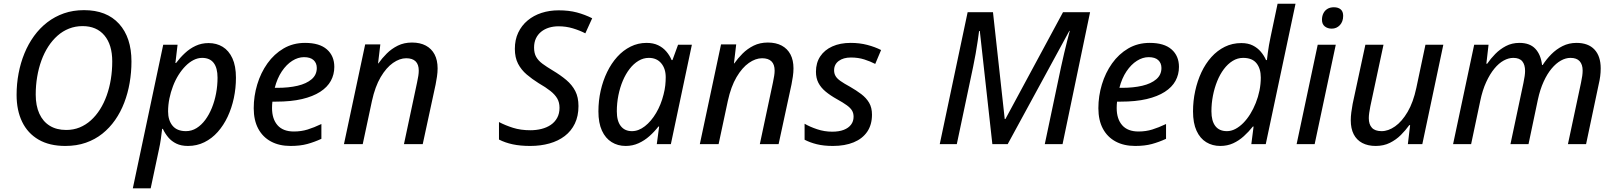

<svg xmlns="http://www.w3.org/2000/svg" viewBox="-20 -780 8737 1039"><path d="M333.5 9.8Q247.6 9.8 188.7 -24.4Q129.9 -58.6 99.9 -120.6Q69.8 -182.6 69.8 -266.6Q69.8 -326.2 80.6 -383.1Q91.3 -439.9 112.3 -491.2Q133.3 -542.5 164.3 -585.2Q195.3 -627.9 235.8 -659.2Q276.4 -690.4 325.9 -707.8Q375.5 -725.1 434.6 -725.1Q557.1 -725.1 624.3 -651.1Q691.4 -577.1 691.4 -447.3Q691.4 -388.7 681.6 -332Q671.9 -275.4 652.3 -224.4Q632.8 -173.3 603 -130.6Q573.2 -87.9 533.7 -56.4Q494.1 -24.9 444.3 -7.6Q394.5 9.8 333.5 9.8ZM338.4 -76.7Q377.4 -76.7 410.9 -90.3Q444.3 -104 471.9 -128.9Q499.5 -153.8 521 -187.7Q542.5 -221.7 557.4 -263.2Q572.3 -304.7 579.8 -351.3Q587.4 -397.9 587.4 -447.8Q587.4 -537.6 545.2 -588.1Q502.9 -638.7 426.8 -638.7Q387.7 -638.7 353.5 -625.2Q319.3 -611.8 291.3 -586.9Q263.2 -562 241.2 -528.1Q219.2 -494.1 204.1 -452.6Q189 -411.1 181.2 -364.5Q173.3 -317.9 173.3 -268.1Q173.3 -208 192.9 -165Q212.4 -122.1 249.3 -99.4Q286.1 -76.7 338.4 -76.7Z M698.7 239.3 863.3 -538.1H940.9L929.2 -439H932.6Q954.1 -467.8 980.5 -492.4Q1006.8 -517.1 1038.8 -532Q1070.8 -546.9 1108.9 -546.9Q1151.9 -546.9 1185.1 -526.6Q1218.3 -506.3 1237.5 -464.8Q1256.8 -423.3 1256.8 -359.4Q1256.8 -303.2 1245.4 -249.3Q1233.9 -195.3 1211.9 -148.4Q1189.9 -101.6 1158.2 -65.9Q1126.5 -30.3 1085.9 -10.3Q1045.4 9.8 997.1 9.8Q960.4 9.8 934.3 -2.9Q908.2 -15.6 890.6 -36.6Q873 -57.6 861.3 -82.5H857.4Q855 -59.1 850.6 -28.8Q846.2 1.5 840.8 25.4L795.4 239.3ZM986.3 -70.3Q1017.1 -70.3 1043.5 -86.7Q1069.8 -103 1090.8 -131.3Q1111.8 -159.7 1126.7 -196.5Q1141.6 -233.4 1149.4 -275.1Q1157.2 -316.9 1157.2 -359.4Q1157.2 -412.6 1136.2 -439.7Q1115.2 -466.8 1073.7 -466.8Q1050.3 -466.8 1027.3 -455.1Q1004.4 -443.4 983.9 -422.6Q963.4 -401.9 946 -374.3Q928.7 -346.7 916.3 -314.2Q903.8 -281.7 896.7 -246.8Q889.6 -211.9 889.6 -176.8Q889.6 -128.9 913.8 -99.6Q938 -70.3 986.3 -70.3Z M1552.2 9.8Q1491.2 9.8 1446.5 -14.2Q1401.9 -38.1 1377.4 -83.7Q1353 -129.4 1353 -194.3Q1353 -260.3 1372.1 -323.2Q1391.1 -386.2 1427.2 -437Q1463.4 -487.8 1514.6 -517.8Q1565.9 -547.9 1630.9 -547.9Q1709 -547.9 1749 -512.7Q1789.1 -477.5 1789.1 -418Q1789.1 -377 1770.3 -342.5Q1751.5 -308.1 1712.4 -283Q1673.3 -257.8 1614.3 -243.9Q1555.2 -230 1474.1 -230H1454.1Q1453.1 -222.2 1452.6 -212.9Q1452.1 -203.6 1452.1 -195.3Q1452.1 -136.2 1481.9 -102.3Q1511.7 -68.4 1570.3 -68.4Q1609.9 -68.4 1644.5 -79.1Q1679.2 -89.8 1719.2 -108.9V-28.8Q1681.2 -11.2 1642.6 -0.7Q1604 9.8 1552.2 9.8ZM1466.8 -304.7H1481.4Q1542.5 -304.7 1590.3 -315.9Q1638.2 -327.1 1666.3 -351.1Q1694.3 -375 1694.3 -412.1Q1694.3 -438.5 1677 -454.6Q1659.7 -470.7 1625 -470.7Q1592.8 -470.7 1561.5 -450.9Q1530.3 -431.2 1505.1 -393.8Q1480 -356.4 1466.8 -304.7Z M1841.3 0 1956.1 -539.6H2038.1L2025.9 -437H2027.8Q2046.9 -464.4 2072.8 -490.2Q2098.6 -516.1 2132.6 -533Q2166.5 -549.8 2209.5 -549.8Q2253.4 -549.8 2284.4 -533.2Q2315.4 -516.6 2331.8 -485.4Q2348.1 -454.1 2348.1 -410.2Q2348.1 -388.7 2344.7 -365.7Q2341.3 -342.8 2337.4 -323.2L2267.6 0H2166L2236.8 -333Q2241.2 -354 2243.7 -369.4Q2246.1 -384.8 2246.1 -397.9Q2246.1 -431.2 2229 -448Q2211.9 -464.8 2178.2 -464.8Q2143.1 -464.8 2106.7 -439.5Q2070.3 -414.1 2040 -362.8Q2009.8 -311.5 1992.7 -233.4L1942.9 0Z M2849.1 9.8Q2795.9 9.8 2754.6 1Q2713.4 -7.8 2680.2 -24.9V-119.6Q2714.4 -101.6 2756.1 -88.4Q2797.9 -75.2 2850.1 -75.2Q2881.3 -75.2 2909.9 -82.3Q2938.5 -89.4 2960.4 -104.2Q2982.4 -119.1 2995.1 -142.3Q3007.8 -165.5 3007.8 -196.8Q3007.8 -225.6 2995.6 -246.8Q2983.4 -268.1 2958.5 -287.8Q2933.6 -307.6 2894.5 -330.1Q2859.4 -352.1 2830.1 -377Q2800.8 -401.9 2783.4 -435.3Q2766.1 -468.8 2766.1 -515.6Q2766.1 -564.9 2784.4 -603.5Q2802.7 -642.1 2835.2 -669.2Q2867.7 -696.3 2910.6 -710.2Q2953.6 -724.1 3002.9 -724.1Q3059.1 -724.1 3101.8 -712.6Q3144.5 -701.2 3184.6 -681.2L3147.5 -599.6Q3117.7 -615.2 3080.3 -626.5Q3043 -637.7 3002.9 -637.7Q2975.1 -637.7 2950.9 -630.4Q2926.8 -623 2908.4 -608.2Q2890.1 -593.3 2880.1 -572Q2870.1 -550.8 2870.1 -522.5Q2870.1 -492.2 2881.6 -471.9Q2893.1 -451.7 2915.5 -435.1Q2938 -418.5 2970.7 -398.9Q3013.2 -373.5 3044.4 -347.2Q3075.7 -320.8 3093 -287.4Q3110.4 -253.9 3110.4 -206.1Q3110.4 -151.9 3090.8 -111.3Q3071.3 -70.8 3036.1 -43.9Q3001 -17.1 2953.4 -3.7Q2905.8 9.8 2849.1 9.8Z M3365.7 9.8Q3323.2 9.8 3289.8 -11Q3256.3 -31.7 3237.3 -73.2Q3218.3 -114.7 3218.3 -177.2Q3218.3 -234.9 3230.5 -289.1Q3242.7 -343.3 3265.4 -390.1Q3288.1 -437 3320.1 -472.4Q3352.1 -507.8 3392.3 -527.8Q3432.6 -547.9 3479 -547.9Q3515.1 -547.9 3541.5 -535.2Q3567.9 -522.5 3585.9 -501.2Q3604 -480 3614.3 -455.1H3619.1L3649.4 -538.1H3724.1L3610.4 0H3534.2L3546.9 -95.2H3543Q3521.5 -67.4 3494.6 -43.5Q3467.8 -19.5 3435.5 -4.9Q3403.3 9.8 3365.7 9.8ZM3399.9 -70.3Q3435.5 -70.3 3469.7 -96.9Q3503.9 -123.5 3530.5 -168.5Q3557.1 -213.4 3570.8 -268.6Q3577.6 -294.9 3580.1 -317.9Q3582.5 -340.8 3582.5 -362.3Q3582.5 -408.7 3558.1 -437.7Q3533.7 -466.8 3491.2 -466.8Q3461.4 -466.8 3435.1 -450.9Q3408.7 -435.1 3387.2 -407.2Q3365.7 -379.4 3350.3 -343Q3335 -306.6 3326.4 -264.2Q3317.9 -221.7 3317.9 -177.7Q3317.9 -125 3339.4 -97.7Q3360.8 -70.3 3399.9 -70.3Z M3767.1 0 3881.8 -539.6H3963.9L3951.7 -437H3953.6Q3972.7 -464.4 3998.5 -490.2Q4024.4 -516.1 4058.3 -533Q4092.3 -549.8 4135.3 -549.8Q4179.2 -549.8 4210.2 -533.2Q4241.2 -516.6 4257.6 -485.4Q4273.9 -454.1 4273.9 -410.2Q4273.9 -388.7 4270.5 -365.7Q4267.1 -342.8 4263.2 -323.2L4193.4 0H4091.8L4162.6 -333Q4167 -354 4169.4 -369.4Q4171.9 -384.8 4171.9 -397.9Q4171.9 -431.2 4154.8 -448Q4137.7 -464.8 4104 -464.8Q4068.8 -464.8 4032.5 -439.5Q3996.1 -414.1 3965.8 -362.8Q3935.5 -311.5 3918.5 -233.4L3868.7 0Z M4487.3 9.8Q4437.5 9.8 4400.1 0.5Q4362.8 -8.8 4334 -23.9V-110.4Q4362.3 -93.8 4401.9 -80.6Q4441.4 -67.4 4483.4 -67.4Q4520.5 -67.4 4546.1 -77.4Q4571.8 -87.4 4585.4 -105.5Q4599.1 -123.5 4599.1 -148.4Q4599.1 -167.5 4590.8 -181.6Q4582.5 -195.8 4562.7 -210.2Q4543 -224.6 4509.3 -243.2Q4472.7 -263.7 4447.3 -284.9Q4421.9 -306.2 4408.7 -331.8Q4395.5 -357.4 4395.5 -391.6Q4395.5 -439.9 4418.7 -474.9Q4441.9 -509.8 4484.1 -528.8Q4526.4 -547.9 4583.5 -547.9Q4631.8 -547.9 4673.6 -536.9Q4715.3 -525.9 4748 -509.3L4716.3 -434.1Q4689.9 -447.8 4657.2 -458.3Q4624.5 -468.8 4584.5 -468.8Q4543.9 -468.8 4518.8 -450.2Q4493.7 -431.6 4493.7 -399.4Q4493.7 -382.3 4501.5 -368.7Q4509.3 -355 4528.3 -341.6Q4547.4 -328.1 4580.6 -310.1Q4613.8 -291 4640.6 -270.8Q4667.5 -250.5 4683.1 -224.1Q4698.7 -197.8 4698.7 -159.7Q4698.7 -105 4672.9 -67.1Q4647 -29.3 4599.6 -9.8Q4552.2 9.8 4487.3 9.8Z M5065.4 0 5216.3 -713.9H5353.5L5417 -136.2H5420.9L5732.4 -713.9H5878.9L5730 0H5633.8L5721.7 -417Q5730 -455.6 5738.5 -491.5Q5747.1 -527.3 5754.9 -558.6Q5762.7 -589.8 5769 -612.8H5766.6L5433.1 0H5350.1L5282.2 -612.3H5278.3Q5275.9 -591.8 5271 -559.3Q5266.1 -526.9 5259.8 -490Q5253.4 -453.1 5246.1 -418.9L5157.7 0Z M6123 9.8Q6062 9.8 6017.3 -14.2Q5972.7 -38.1 5948.2 -83.7Q5923.8 -129.4 5923.8 -194.3Q5923.8 -260.3 5942.9 -323.2Q5961.9 -386.2 5998 -437Q6034.2 -487.8 6085.4 -517.8Q6136.7 -547.9 6201.7 -547.9Q6279.8 -547.9 6319.8 -512.7Q6359.9 -477.5 6359.9 -418Q6359.9 -377 6341.1 -342.5Q6322.3 -308.1 6283.2 -283Q6244.1 -257.8 6185.1 -243.9Q6126 -230 6044.9 -230H6024.9Q6023.9 -222.2 6023.4 -212.9Q6022.9 -203.6 6022.9 -195.3Q6022.9 -136.2 6052.7 -102.3Q6082.5 -68.4 6141.1 -68.4Q6180.7 -68.4 6215.3 -79.1Q6250 -89.8 6290 -108.9V-28.8Q6252 -11.2 6213.4 -0.7Q6174.8 9.8 6123 9.8ZM6037.6 -304.7H6052.2Q6113.3 -304.7 6161.1 -315.9Q6209 -327.1 6237.1 -351.1Q6265.1 -375 6265.1 -412.1Q6265.1 -438.5 6247.8 -454.6Q6230.5 -470.7 6195.8 -470.7Q6163.6 -470.7 6132.3 -450.9Q6101.1 -431.2 6075.9 -393.8Q6050.8 -356.4 6037.6 -304.7Z M6583.5 9.8Q6541 9.8 6507.6 -10.5Q6474.1 -30.8 6455.1 -72.3Q6436 -113.8 6436 -177.2Q6436 -233.9 6447.8 -287.8Q6459.5 -341.8 6481.4 -388.7Q6503.4 -435.5 6535.4 -471.2Q6567.4 -506.8 6608.2 -526.9Q6648.9 -546.9 6697.3 -546.9Q6733.9 -546.9 6759.5 -533.9Q6785.2 -521 6802.7 -500.2Q6820.3 -479.5 6831.1 -455.1H6835.9Q6837.9 -472.7 6840.6 -493.4Q6843.3 -514.2 6847.2 -536.6Q6851.1 -559.1 6856 -581.5L6893.6 -759.8H6990.7L6829.6 0H6751.5L6763.7 -95.2H6759.8Q6737.3 -66.9 6710.9 -43Q6684.6 -19 6653.1 -4.6Q6621.6 9.8 6583.5 9.8ZM6619.6 -70.3Q6642.6 -70.3 6665 -82Q6687.5 -93.8 6708 -114.5Q6728.5 -135.3 6745.6 -162.8Q6762.7 -190.4 6775.6 -222.9Q6788.6 -255.4 6795.7 -290.3Q6802.7 -325.2 6802.7 -360.4Q6802.7 -408.7 6779.5 -437.7Q6756.3 -466.8 6707 -466.8Q6676.8 -466.8 6650.4 -450.4Q6624 -434.1 6602.8 -405.8Q6581.5 -377.4 6566.7 -340.6Q6551.8 -303.7 6543.7 -262Q6535.6 -220.2 6535.6 -177.7Q6535.6 -125 6556.9 -97.7Q6578.1 -70.3 6619.6 -70.3Z M6996.6 0 7110.8 -538.1H7208.5L7094.2 0ZM7186.5 -625Q7164.1 -625 7148.9 -637.2Q7133.8 -649.4 7133.8 -673.3Q7133.8 -692.4 7141.4 -707.8Q7148.9 -723.1 7163.3 -731.9Q7177.7 -740.7 7198.2 -740.7Q7221.7 -740.7 7235.1 -729.2Q7248.5 -717.8 7248.5 -694.3Q7248.5 -663.1 7230.7 -644Q7212.9 -625 7186.5 -625Z M7424.3 9.8Q7382.3 9.8 7351.8 -6.3Q7321.3 -22.5 7305.4 -53.5Q7289.6 -84.5 7289.6 -128.9Q7289.6 -149.4 7292.5 -171.6Q7295.4 -193.8 7299.8 -217.8L7368.7 -538.1H7466.8L7395.5 -204.6Q7391.6 -185.1 7389.4 -168.9Q7387.2 -152.8 7387.2 -140.6Q7387.2 -106.9 7404.1 -88.6Q7420.9 -70.3 7456.5 -70.3Q7492.7 -70.3 7529.5 -96.2Q7566.4 -122.1 7597.2 -174.3Q7627.9 -226.6 7644.5 -304.7L7693.8 -538.1H7790.5L7676.8 0H7598.6L7610.8 -103H7606.4Q7586.9 -75.7 7561 -49.8Q7535.2 -23.9 7501.5 -7.1Q7467.8 9.8 7424.3 9.8Z M7843.3 0 7957.5 -538.1H8035.2L8023.4 -435.1H8027.8Q8046.4 -462.4 8071.5 -488Q8096.7 -513.7 8129.2 -530.8Q8161.6 -547.9 8202.6 -547.9Q8258.8 -547.9 8288.6 -515.9Q8318.4 -483.9 8324.7 -428.2H8328.1Q8347.7 -459 8374.8 -486.3Q8401.9 -513.7 8436 -530.8Q8470.2 -547.9 8511.2 -547.9Q8574.7 -547.9 8608.4 -512Q8642.1 -476.1 8642.1 -410.2Q8642.1 -388.2 8639.4 -367.2Q8636.7 -346.2 8631.3 -323.7L8563 0H8464.8L8535.6 -332.5Q8540 -353 8542.2 -368.9Q8544.4 -384.8 8544.4 -398.4Q8544.4 -430.7 8528.3 -448.7Q8512.2 -466.8 8478.5 -466.8Q8452.6 -466.8 8426.5 -452.1Q8400.4 -437.5 8376.5 -408.9Q8352.5 -380.4 8333.3 -338.1Q8314 -295.9 8302.2 -241.2L8251.5 0H8153.8L8224.1 -331.5Q8228.5 -352.5 8230.7 -368.4Q8232.9 -384.3 8232.9 -396Q8232.9 -429.7 8217.8 -448.2Q8202.6 -466.8 8168.9 -466.8Q8143.6 -466.8 8117.2 -452.4Q8090.8 -438 8066.7 -408.7Q8042.5 -379.4 8022.5 -335.9Q8002.4 -292.5 7990.2 -233.4L7940.9 0Z"/></svg>

Font: Open Sans Medium
Style: Italic
Weight: 500
Italic angle: -12°
Designer: Monotype Design Team
Foundry: Monotype Imaging Inc.
Version: Version 3.000